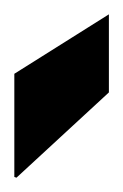

<svg xmlns="http://www.w3.org/2000/svg" viewBox="28 -791 172 268"><g transform="rotate(-90 114.0 -657.0)"><path d="M228 -591H119L0 -720L1 -723H145Z"/></g></svg>

Font: Archivo SemiBold
Style: Bold
Weight: 700
Version: Version 2.001